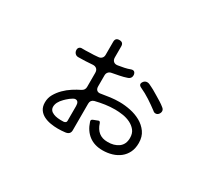

<svg xmlns="http://www.w3.org/2000/svg" viewBox="-111 -810 1223 1078"><g transform="rotate(30 500.0 -271.0)"><path d="M391 28Q367 31 343 31Q320 31 296 27Q272 23 252 13Q232 3 219.5 -15Q207 -33 207 -61Q207 -90 221 -114.5Q235 -139 256 -160Q277 -181 302 -197Q327 -213 350 -224Q369 -234 369 -254V-345Q369 -362 359.5 -370.5Q350 -379 334 -378Q310 -376 287 -375Q264 -374 242 -374Q230 -374 222 -382Q214 -390 213 -402Q212 -414 219 -421Q226 -428 238 -427Q249 -427 260 -427Q271 -427 284 -428Q312 -428 340 -431Q353 -432 361 -440.5Q369 -449 369 -462V-547Q369 -573 395 -573Q421 -573 421 -547V-476Q421 -459 431 -450.5Q441 -442 458 -445Q477 -448 496.5 -452Q516 -456 534 -463Q557 -470 562 -446Q565 -420 540 -412Q520 -405 494.5 -400Q469 -395 448 -391Q436 -389 428.5 -380.5Q421 -372 421 -359V-288Q421 -271 430.5 -263.5Q440 -256 457 -260Q486 -265 513 -268.5Q540 -272 570 -272Q604 -272 640.5 -264.5Q677 -257 707.5 -240Q738 -223 758 -195Q778 -167 778 -126Q778 -91 765.5 -65.5Q753 -40 731.5 -23Q710 -6 681.5 2.5Q653 11 621 11Q568 11 532.5 -16Q497 -43 481 -93Q476 -106 490 -111L516 -121Q527 -127 532 -114Q554 -44 621 -44Q664 -43 693 -64Q721 -85 721 -126Q721 -156 706 -174.5Q691 -193 668.5 -204Q646 -215 619.5 -219Q593 -223 570 -223Q537 -223 506 -218.5Q475 -214 443 -206Q421 -199 421 -176V-3Q421 24 391 28ZM759 -324Q730 -346 698.5 -366.5Q667 -387 634 -402Q611 -413 625 -433Q634 -446 649 -446Q656 -446 663 -443Q671 -439 679.5 -435Q688 -431 697 -426Q714 -416 730 -406.5Q746 -397 762 -387Q770 -382 777 -377Q784 -372 790 -367Q801 -359 802 -348.5Q803 -338 796 -328Q788 -317 776 -317Q766 -317 759 -324ZM352 -19Q369 -21 369 -34V-130Q369 -162 347 -162Q341 -162 333 -157.5Q325 -153 316.5 -146.5Q308 -140 301 -133.5Q294 -127 290 -123Q259 -92 259 -63Q259 -38 286 -27Q309 -17 352 -19Z"/></g></svg>

Font: Higure Gothic
Style: Regular
Weight: 400
Designer: Yoshimichi Ohira
Foundry: Positype
Version: Version 1.000